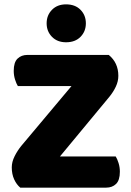

<svg xmlns="http://www.w3.org/2000/svg" viewBox="-20 -861 600 881"><path d="M308 -466H62Q55 -477 49 -496Q43 -515 43 -536Q43 -575 60.5 -592Q78 -609 106 -609H479Q523 -573 523 -513Q523 -488 511.5 -463.5Q500 -439 482 -417L255 -143H511Q518 -132 524 -113Q530 -94 530 -73Q530 -34 512.5 -17Q495 0 467 0H73Q56 -14 45 -38Q34 -62 34 -93Q34 -118 47 -144Q60 -170 78 -192ZM194 -754Q194 -791 218.5 -816Q243 -841 283 -841Q325 -841 349.5 -816Q374 -791 374 -754Q374 -717 349.5 -692Q325 -667 283 -667Q243 -667 218.5 -692Q194 -717 194 -754Z"/></svg>

Font: Baloo Bhaina
Style: Regular
Weight: 400
Designer: Manish Minz, Shuchita Grover and Ek Type
Foundry: Ek Type
Version: Version 1.443;PS 1.000;hotconv 16.6.51;makeotf.lib2.5.65220;